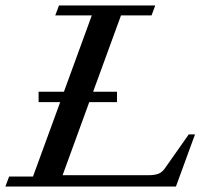

<svg xmlns="http://www.w3.org/2000/svg" viewBox="-28 -683 766 703"><path d="M-8.3 0 5.4 -36.6H92.8L192.4 -309.1H113.3V-347.2H206.1L308.1 -626.5H174.3L188 -663.1H540.5L526.9 -626.5H415L313 -347.2H400.4V-309.1H298.8L201.2 -41.5H514.6Q537.1 -41.5 551 -46.4Q564.9 -51.3 575.2 -65.9L663.1 -190.9H686L616.2 0Z"/></svg>

Font: Elstob 8pt Medium
Style: Italic
Weight: 500
Italic angle: -20°
Designer: Peter S. Baker
Version: Version 1.015